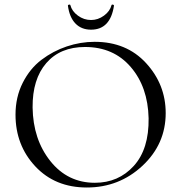

<svg xmlns="http://www.w3.org/2000/svg" viewBox="-20 -822 806 854"><path d="M385 -690Q342 -690 315.5 -717.5Q289 -745 282 -797Q282 -799 284.5 -800.5Q287 -802 290 -801.5Q293 -801 293 -799Q300 -772 326.5 -752.5Q353 -733 385 -733Q416 -733 442.5 -752.5Q469 -772 476 -799Q476 -801 479 -801.5Q482 -802 484.5 -800.5Q487 -799 487 -797Q471 -690 385 -690ZM366 12Q225 12 137 -82Q49 -176 49 -312Q49 -390 81 -453.5Q113 -517 164.5 -556Q216 -595 277 -615.5Q338 -636 401 -636Q543 -636 630 -541Q717 -446 717 -319Q717 -181 613.5 -84.5Q510 12 366 12ZM402 -9Q507 -9 575 -84Q643 -159 641 -296Q638 -435 561.5 -524Q485 -613 358 -613Q248 -613 186 -541.5Q124 -470 125 -344Q127 -202 204 -105.5Q281 -9 402 -9Z"/></svg>

Font: Cormorant
Style: Regular
Weight: 400
Designer: Christian Thalmann (Catharsis Fonts)
Version: Version 1.000;PS 001.000;hotconv 1.0.70;makeotf.lib2.5.58329